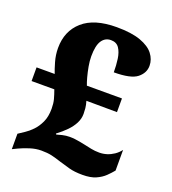

<svg xmlns="http://www.w3.org/2000/svg" viewBox="-134 -825 837 936"><g transform="rotate(20 284.5 -357.0)"><path d="M400 10Q358 10 329.5 2Q301 -6 278 -13Q248 -23 226 -28Q204 -33 172 -33Q144 -33 114 -23.5Q84 -14 61 -3L34 10V-70L67 -92Q84 -103 103 -122.5Q122 -142 135.5 -171Q149 -200 149 -241Q149 -269 143.5 -289.5Q138 -310 129 -335H11V-406H105Q97 -426 87 -460.5Q77 -495 77 -531Q77 -619 136.5 -671.5Q196 -724 312 -724Q389 -724 436 -707Q483 -690 504.5 -662Q526 -634 526 -601Q526 -564 493.5 -538Q461 -512 373 -512Q373 -548 368.5 -580.5Q364 -613 350 -634Q336 -655 307 -655Q277 -655 260 -629.5Q243 -604 243 -548Q243 -524 248 -496.5Q253 -469 259.5 -445Q266 -421 272 -406H454V-335L295 -336Q301 -316 302.5 -300.5Q304 -285 304 -271Q304 -246 292 -222.5Q280 -199 259 -177.5Q238 -156 210 -135L213 -131Q222 -134 241 -138.5Q260 -143 279 -143Q293 -143 306 -141.5Q319 -140 332.5 -137.5Q346 -135 360 -132Q378 -128 397.5 -124Q417 -120 440 -120Q460 -120 479 -126Q498 -132 515 -143.5Q532 -155 545 -172V-65Q532 -49 514 -31.5Q496 -14 469 -2Q442 10 400 10Z"/></g></svg>

Font: Noto Rashi Hebrew Black
Style: Regular
Weight: 900
Version: Version 1.006